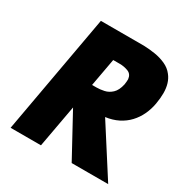

<svg xmlns="http://www.w3.org/2000/svg" viewBox="-153 -790 894 920"><g transform="rotate(30 294.0 -330.0)"><path d="M567 0H365L225.5 -256H241.5L195 0H27L145.5 -660H384Q415 -659 446.2 -654Q477.5 -649 505.2 -636.5Q533 -624 550.5 -601Q578.5 -566 578.5 -509Q578.5 -482.5 572.8 -449.2Q567 -416 552.8 -385.5Q538.5 -355 516 -331Q493.5 -307 462.8 -291.5Q432 -276 393.5 -271ZM287 -373Q306 -373 328.5 -377.8Q351 -382.5 369.5 -399.8Q388 -417 396 -453.5Q398.5 -470.5 398.5 -483Q395.5 -510 373.2 -518.5Q351 -527 327 -527H290.5L262.5 -373Z"/></g></svg>

Font: Lucymar Sans ExtraBold
Style: Italic
Weight: 800
Italic angle: -10°
Foundry: The League of Moveable Type (original font) / Main changes by Cristiano Sobral with portions from Mirco Monsees
Version: Version 2.00;August 30, 2020;FontCreator 13.0.0.2681 64-bit